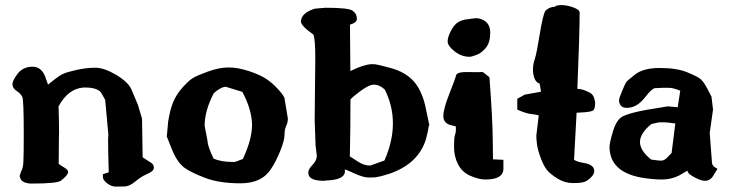

<svg xmlns="http://www.w3.org/2000/svg" viewBox="-20 -690 2804 738"><path d="M299.8 -353.5Q241.7 -348.6 205.1 -281.2Q207 -226.1 207 -175.8Q206.5 -170.9 206.5 -166Q206.5 -111.3 205.6 -60.1Q215.8 -52.7 228.8 -44.9Q241.7 -37.1 241.7 -28.8Q241.7 -17.1 214.4 4.4Q200.2 15.6 101.1 15.6H98.1Q70.8 14.6 59.6 -0.5V-2L55.7 -11.7V-14.2L61 -30.8Q68.4 -42 69.8 -66.4Q71.3 -90.8 71.3 -174.3Q71.3 -303.7 65.9 -316.7Q60.5 -329.6 44.2 -340.3Q27.8 -351.1 27.8 -366Q27.8 -380.9 48.3 -407.2Q68.8 -433.6 105.5 -433.6Q142.1 -433.6 156.7 -387.2Q161.1 -373.5 164.6 -364.7Q172.4 -370.6 189.5 -384.5Q206.5 -398.4 221.9 -405.8Q237.3 -413.1 274.9 -421.4Q312.5 -429.7 346.4 -429.7Q380.4 -429.7 428.2 -401.4Q474.1 -373 485.4 -345.7Q496.6 -318.4 510.3 -286.6L525.9 -233.9L528.3 -85.4L563.5 -62.5Q571.3 -55.2 571.5 -46.6Q571.8 -38.1 564 -31.7Q556.2 -25.4 539.6 -18.3Q522.9 -11.2 500.5 7.3Q478 25.9 460.2 26.6Q442.4 27.3 425.8 27.3Q407.2 27.3 391.4 14.4Q375.5 1.5 375.5 -9.3V-20.5L397.9 -27.8Q395.5 -112.8 395.5 -144Q395.5 -151.9 395.5 -156.7Q396.5 -168.5 396.5 -172.4Q390.1 -239.3 384.3 -306.2Q367.7 -336.9 364.3 -338.9Q345.2 -353.5 312.5 -353.5Z M911.6 -336.9Q911.6 -336.9 848.1 -356.4Q829.1 -356 801.8 -332Q766.6 -264.6 766.6 -206.5L777.8 -147.9Q777.8 -128.9 800.8 -80.6Q829.1 -67.4 876.5 -67.4H879.4Q885.7 -67.4 913.6 -79.1Q948.7 -154.3 948.7 -209.5Q948.7 -211.9 948.7 -213.9Q946.8 -270.5 911.6 -336.9ZM1073.2 -314 1086.4 -234.9V-234.4Q1086.4 -218.8 1080.1 -206.1Q1073.7 -193.4 1073.7 -171.9Q1073.7 -150.4 1056.4 -107.9Q1039.1 -65.4 1020 -38.1Q984.9 14.6 904.3 14.6Q823.7 14.6 769.5 -5.9Q715.3 -26.4 689.5 -44.9Q663.6 -63.5 643.6 -108.9L621.1 -165.5L626.5 -223.6Q633.8 -269.5 646.2 -298.8Q658.7 -328.1 681.9 -354Q705.1 -379.9 720.7 -389.6Q736.3 -399.4 779.3 -415Q822.3 -430.7 858.6 -430.7Q895 -430.7 937.5 -416.5Q980 -402.3 1003.4 -386.7Q1026.9 -371.1 1047.9 -348.1Q1068.8 -325.2 1073.2 -314Z M1401.4 -53.7H1403.3L1455.6 -72.3Q1457.5 -73.2 1458 -73.7Q1490.2 -147.5 1490.2 -215.3V-216.3Q1490.2 -283.7 1459 -345.7Q1439.9 -364.3 1417 -364.7H1416.5Q1393.6 -364.7 1338.9 -319.3Q1332.5 -314 1327.1 -307.6Q1327.1 -198.2 1324.7 -88.9Q1333 -83.5 1356 -68.8Q1379.4 -53.7 1401.4 -53.7ZM1231 -660.2Q1320.3 -660.2 1335.4 -648.9Q1351.6 -637.2 1351.6 -619.1V-614.3L1351.1 -612.8Q1348.1 -602.1 1325.2 -595.2Q1326.2 -505.4 1326.7 -417Q1356 -431.2 1377 -437.3Q1397.9 -443.4 1406.2 -443.4Q1414.6 -443.4 1422.6 -442.9Q1430.7 -442.4 1482.7 -428.2Q1534.7 -414.1 1566.2 -381.8Q1597.7 -349.6 1613.3 -289.1L1630.4 -208.5L1628.4 -207Q1626.5 -189.9 1617.2 -154.3Q1587.4 -60.1 1477.5 -22.5Q1432.6 -7.8 1413.1 -7.8H1396Q1377 -7.8 1343.3 -22.9Q1311 -37.6 1305.2 -39.1Q1306.2 -32.7 1305.7 -29.8Q1303.7 2 1231 3.9L1230 4.9H1224.6Q1165 4.9 1165 -25.9V-26.9Q1165 -39.6 1181.2 -56.2Q1197.3 -72.8 1197.8 -90.8L1192.9 -131.8L1189.5 -229L1191.9 -464.8Q1191.9 -540.5 1184.6 -557.1Q1136.7 -590.8 1136.7 -607.4Q1137.7 -640.1 1189.9 -656.7L1230.5 -660.2Z M1832.5 -615.2Q1864.3 -602.5 1864.3 -564.9Q1864.3 -527.3 1848.4 -507.3Q1832.5 -487.3 1812.7 -479.5Q1793 -471.7 1784.7 -471.7Q1753.9 -471.7 1727.3 -492.7Q1700.7 -513.7 1700.7 -530.8Q1700.7 -547.9 1713.4 -571.8Q1726.1 -595.7 1740.7 -604.5Q1755.4 -613.3 1771.2 -615.2Q1787.1 -617.2 1796.6 -618.7Q1806.2 -620.1 1813 -620.1Q1819.8 -620.1 1832.5 -615.2ZM1915 -42Q1915 0 1845.7 0Q1821.3 0 1788.8 -13.9Q1756.3 -27.8 1740.7 -58.3Q1725.1 -88.9 1725.1 -125Q1725.1 -161.1 1728.8 -171.1Q1732.4 -181.2 1732.4 -191.4Q1732.4 -201.7 1731.9 -204.6Q1728.5 -205.1 1722.4 -206.5Q1716.3 -208 1709.5 -210Q1684.1 -217.8 1684.1 -244.4Q1684.1 -271 1706.8 -328.4Q1729.5 -385.7 1732.9 -399.9Q1735.8 -413.1 1772.5 -413.1Q1774.4 -413.1 1777.3 -413.1Q1797.9 -412.6 1812.5 -412.6Q1827.1 -412.6 1835.9 -413.1Q1848.6 -402.8 1861.3 -393.1Q1873.5 -232.4 1874 -151.9L1875 -77.6L1915 -75.7Z M2134.3 -670.4Q2136.7 -670.4 2139.2 -670.4Q2157.2 -670.4 2180.7 -662.6Q2207.5 -653.3 2208 -642.1Q2208 -561.5 2199.2 -348.6Q2208.5 -348.1 2218.5 -345.7Q2228.5 -343.3 2245.8 -334.5Q2263.2 -325.7 2266.6 -301.3L2267.6 -298.8V-296.9Q2267.6 -275.4 2262 -267.3Q2256.3 -259.3 2208 -257.3L2196.3 -256.8Q2191.9 -166.5 2186.5 -76.2Q2196.8 -67.9 2222.7 -64Q2264.2 -57.6 2264.2 -32.7V-32.2Q2264.2 -20.5 2251.2 -7.8Q2238.3 4.9 2225.8 9.3Q2213.4 13.7 2182.1 13.7Q2150.9 13.7 2123.3 -3.4Q2095.7 -20.5 2082.8 -36.1Q2069.8 -51.8 2058.3 -83Q2046.9 -114.3 2044.2 -134Q2041.5 -153.8 2041.5 -168.9L2050.8 -246.1Q2045.4 -249 2023.2 -251.5Q2001 -253.9 1968.3 -268.6V-310.5L1997.1 -326.2L2059.1 -337.4V-340.3L2054.2 -369.1Q2033.7 -373.5 2028.8 -413.1V-426.8Q2028.8 -442.4 2035.6 -462.9Q2042.5 -483.4 2054.7 -558.8Q2066.9 -634.3 2076.7 -648.9Q2091.3 -663.1 2112.3 -664.1H2113.3Q2114.3 -668.9 2134.3 -670.4Z M2536.1 -219.7H2512.7L2483.9 -213.4Q2439.9 -177.7 2439.9 -144.3Q2439.9 -110.8 2482.9 -76.7Q2508.8 -72.8 2520.8 -72.5Q2532.7 -72.3 2543.7 -83.5Q2554.7 -94.7 2561.5 -102.1Q2568.4 -159.2 2575.7 -215.3Q2544.4 -219.7 2536.1 -219.7ZM2714.8 -318.4 2720.7 -269 2708 -178.7 2716.8 -63.5Q2717.3 -56.6 2725.1 -48.8L2737.8 -41L2722.2 -15.6Q2710.4 4.9 2689.9 4.9H2689Q2675.3 4.9 2652.8 -6.8Q2630.4 -18.6 2626.5 -24.9Q2622.6 -31.2 2621.6 -33.7L2590.8 -15.6Q2559.6 0 2524.2 0Q2488.8 0 2442.4 -7.8Q2323.7 -30.8 2322.8 -125Q2322.8 -140.6 2336.2 -185.5Q2349.6 -230.5 2374 -242.9Q2398.4 -255.4 2463.9 -267.6L2546.9 -281.2L2585 -277.8Q2590.3 -309.6 2594.7 -341.3Q2567.9 -352.5 2550.3 -352.5H2528.3L2496.1 -351.1Q2484.4 -347.7 2463.6 -321Q2442.9 -294.4 2425.3 -284.9Q2407.7 -275.4 2389.9 -275.4Q2372.1 -275.4 2365.7 -284.9Q2359.4 -294.4 2359.4 -303.5Q2359.4 -312.5 2371.6 -341.3Q2383.8 -370.1 2386.5 -373.8Q2389.2 -377.4 2392.6 -380.4Q2396 -383.8 2398.9 -385.7Q2401.9 -387.7 2407.7 -392.6Q2413.6 -397.5 2418 -401.4Q2450.7 -428.7 2515.6 -428.7Q2580.6 -428.7 2620.4 -412.6Q2660.2 -396.5 2672.1 -386.7Q2684.1 -377 2698.5 -349.6Q2712.9 -322.3 2714.8 -318.4Z"/></svg>

Font: Drukaatie burti
Style: Bold
Weight: 700
Version: Version 0.14